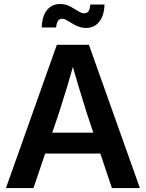

<svg xmlns="http://www.w3.org/2000/svg" viewBox="-20 -955 741 975"><path d="M10.3 0 268.6 -727.5H431.6L690.4 0H548.3L420.4 -381.3Q401.4 -441.4 380.6 -510.7Q359.9 -580.1 333 -673.3H367.2Q340.8 -580.1 319.8 -510.7Q298.8 -441.4 279.3 -381.3L149.9 0ZM163.1 -175.3V-281.2H538.1V-175.3ZM418 -813Q396.5 -813 378.7 -820.1Q360.8 -827.1 345.7 -836.4Q330.6 -845.7 318.1 -852.8Q305.7 -859.9 294.9 -859.9Q280.8 -859.9 273.4 -846.9Q266.1 -834 265.1 -815.4H191.9Q193.4 -871.1 217.8 -902.8Q242.2 -934.6 285.2 -934.6Q307.1 -934.6 324.5 -927.5Q341.8 -920.4 356 -911.1Q370.1 -901.9 382.8 -894.8Q395.5 -887.7 407.7 -887.7Q422.9 -887.7 429.9 -898.7Q437 -909.7 438.5 -932.1H510.7Q509.3 -876.5 483.9 -844.7Q458.5 -813 418 -813Z"/></svg>

Font: Inter 28pt SemiBold
Style: Regular
Weight: 600
Designer: Rasmus Andersson
Foundry: rsms
Version: Version 4.001;git-66647c0bb